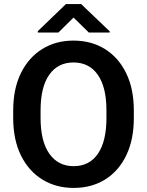

<svg xmlns="http://www.w3.org/2000/svg" viewBox="-20 -922 729 952"><path d="M643.6 -373.5V-336.9Q643.6 -229.5 606 -151.6Q568.4 -73.7 501.2 -32Q434.1 9.8 345.2 9.8Q257.3 9.8 189.7 -32Q122.1 -73.7 83.7 -151.6Q45.4 -229.5 45.4 -336.9V-373.5Q45.4 -481.4 83.5 -559.1Q121.6 -636.7 189 -678.7Q256.3 -720.7 344.2 -720.7Q433.1 -720.7 500.5 -678.7Q567.9 -636.7 605.7 -559.1Q643.6 -481.4 643.6 -373.5ZM507.8 -336.9V-374.5Q507.8 -490.2 464.8 -551.3Q421.9 -612.3 344.2 -612.3Q267.1 -612.3 224.1 -551.3Q181.2 -490.2 181.2 -374.5V-336.9Q181.2 -221.7 224.6 -159.9Q268.1 -98.1 345.2 -98.1Q423.3 -98.1 465.6 -159.9Q507.8 -221.7 507.8 -336.9ZM382.3 -901.9 523.9 -766.6V-760.7H420.4L344.7 -835L269.5 -760.7H167.5V-767.6L307.1 -901.9Z"/></svg>

Font: Vazirmatn FD SemiBold
Style: Regular
Weight: 600
Designer: Saber Rastikerdar
Foundry: Saber Rastikerdar
Version: Version 33.001